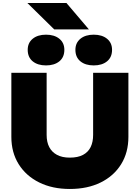

<svg xmlns="http://www.w3.org/2000/svg" viewBox="-20 -1231 924 1268"><path d="M288 -340Q288 -293 305 -260Q322 -227 356 -208.5Q390 -190 441 -190Q494 -190 528 -208Q562 -226 578.5 -259.5Q595 -293 595 -340V-750H828V-327Q828 -224 780 -146.5Q732 -69 645 -26Q558 17 441 17Q326 17 239 -26Q152 -69 103.5 -146.5Q55 -224 55 -327V-750H288ZM284 -799Q229 -799 196 -826Q163 -853 163 -902Q163 -948 196 -975Q229 -1002 284 -1002Q339 -1002 372 -975Q405 -948 405 -902Q405 -853 372 -826Q339 -799 284 -799ZM599 -799Q544 -799 511 -826Q478 -853 478 -902Q478 -948 511 -975Q544 -1002 599 -1002Q654 -1002 687 -975Q720 -948 720 -902Q720 -853 687 -826Q654 -799 599 -799ZM419 -1211 567 -1037H338L161 -1211Z"/></svg>

Font: Unbounded ExtraBold
Style: Regular
Weight: 800
Designer: Luke Prowse, Jean-Baptiste Morizot, Fátima Lázaro, Florian Runge
Foundry: NaN
Version: Version 1.701;gftools[0.9.28.dev5+ged2979d]